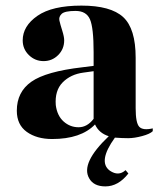

<svg xmlns="http://www.w3.org/2000/svg" viewBox="-20 -488 565 685"><path d="M390 3Q328 89 372 121Q403 142 428 119L438 131Q402 177 356 177Q314 177 298 148Q267 94 368 -2Q333 -13 319 -44Q269 8 166 8Q111 8 75.5 -17.5Q40 -43 40 -93Q40 -160 92 -196.5Q144 -233 274 -248L314 -253V-302Q314 -389 301 -419Q288 -449 249.5 -449Q211 -449 200 -438.5Q189 -428 192 -414.5Q195 -401 202 -379Q209 -357 209 -344Q209 -313 187.5 -291.5Q166 -270 135.5 -270Q105 -270 83 -291.5Q61 -313 61 -344Q61 -395 113.5 -431.5Q166 -468 270.5 -468Q375 -468 419.5 -427Q464 -386 464 -282V-102Q464 -49 477 -35.5Q490 -22 525 -30V-20Q515 -10 487 -2.5Q459 5 437.5 5Q416 5 390 3ZM314 -64V-234L278 -229Q232 -223 203.5 -194Q175 -165 179 -113Q184 -75 207 -54.5Q230 -34 260.5 -34Q291 -34 314 -64Z"/></svg>

Font: Rozha One
Style: Regular
Weight: 400
Designer: Tim Donaldson, Indian Type Foundry
Foundry: Indian Type Foundry
Version: Version 1.300;PS 1.0;hotconv 1.0.78;makeotf.lib2.5.61930; tt